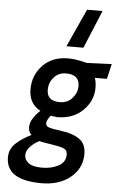

<svg xmlns="http://www.w3.org/2000/svg" viewBox="-66 -850 704 1126"><g transform="rotate(5 286.0 -286.5)"><path d="M400 -805H491L398 -581H298ZM222 232Q13 232 13 98Q13 49 48 16Q83 -17 139 -45Q121 -63 121 -88.5Q121 -114 135.5 -138Q150 -162 164 -176L179 -190Q110 -227 110 -311Q110 -395 166 -453Q222 -511 315 -511Q355 -511 408 -498L425 -494L572 -500L551 -411H480Q489 -388 489 -352Q489 -276 431 -219Q373 -162 279 -162L241 -167Q219 -138 219 -121Q219 -104 237.5 -97.5Q256 -91 319 -82.5Q382 -74 420 -46.5Q458 -19 458 40Q458 124 392 178Q326 232 222 232ZM355 52Q355 28 337 18.5Q319 9 262.5 0.5Q206 -8 188 -13Q160 1 136.5 25Q113 49 113 76Q113 103 137.5 122Q162 141 217 141Q272 141 313.5 119Q355 97 355 52ZM287 -251Q333 -251 361 -283Q389 -315 389 -354Q389 -422 310 -422Q266 -422 238.5 -390.5Q211 -359 211 -318Q211 -251 287 -251Z"/></g></svg>

Font: Titillium Web SemiBold
Style: Italic
Weight: 600
Italic angle: -13°
Version: Version 1.002;PS 57.000;hotconv 1.0.70;makeotf.lib2.5.55311